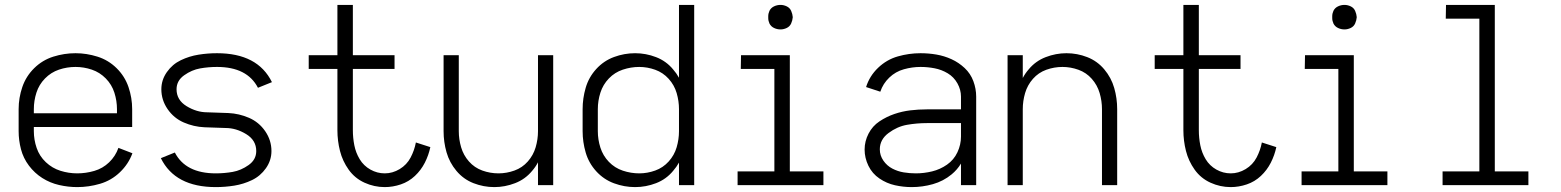

<svg xmlns="http://www.w3.org/2000/svg" viewBox="-20 -755 6365 783"><path d="M295 8Q258 8 221 -0.5Q184 -9 152.5 -29Q121 -49 98 -79.5Q75 -110 65.5 -146.5Q56 -183 56 -220V-310Q56 -356 71 -400Q86 -444 119.5 -477Q153 -510 197.5 -524Q242 -538 288 -538Q333 -538 377.5 -524Q422 -510 455.5 -477Q489 -444 504 -400Q519 -356 519 -310V-237H118V-220Q118 -185 129.5 -151.5Q141 -118 167 -93.5Q193 -69 226.5 -58.5Q260 -48 295 -48Q330 -48 364.5 -58Q399 -68 425 -93Q451 -118 463 -152L520 -130Q504 -86 469 -52.5Q434 -19 388 -5.5Q342 8 295 8ZM118 -293H457V-310Q457 -344 446.5 -377Q436 -410 411.5 -435Q387 -460 354.5 -471Q322 -482 288 -482Q253 -482 220.5 -471Q188 -460 163.5 -435Q139 -410 128.5 -377Q118 -344 118 -310Z M860 8Q694 8 636 -110L693 -133Q737 -48 860 -48Q895 -48 929 -54Q963 -60 994 -82Q1025 -104 1025 -139Q1025 -183 984 -208Q943 -233 900 -233Q857 -234 813.5 -236Q770 -238 729.5 -255.5Q689 -273 663.5 -310Q638 -347 638 -391Q638 -429 660.5 -461Q683 -493 717.5 -509.5Q752 -526 789.5 -532Q827 -538 865 -538Q1031 -538 1089 -420L1032 -397Q988 -482 865 -482Q830 -482 796 -476Q762 -470 731 -448Q700 -426 700 -391Q700 -347 741 -322Q782 -297 825 -297Q868 -296 911.5 -294Q955 -292 995.5 -274.5Q1036 -257 1061.5 -220Q1087 -183 1087 -139Q1087 -101 1064.5 -69Q1042 -37 1007.5 -20.5Q973 -4 935.5 2Q898 8 860 8Z M1549 8Q1506 8 1466.5 -10Q1427 -28 1402 -63Q1377 -98 1366.5 -139.5Q1356 -181 1356 -224V-474H1239V-530H1356V-735H1419V-530H1589V-474H1419V-224Q1419 -193 1425 -162.5Q1431 -132 1447 -105.5Q1463 -79 1490.5 -63.5Q1518 -48 1549 -48Q1581 -48 1610 -65.5Q1639 -83 1654.5 -112.5Q1670 -142 1676 -174L1735 -155Q1728 -122 1712.5 -91.5Q1697 -61 1672 -37.5Q1647 -14 1614.5 -3Q1582 8 1549 8Z M1996 8Q1952 8 1911 -8Q1870 -24 1841.5 -58Q1813 -92 1801 -134Q1789 -176 1789 -220V-530H1851V-220Q1851 -187 1860.5 -154.5Q1870 -122 1892.5 -96.5Q1915 -71 1947 -59.5Q1979 -48 2013 -48Q2046 -48 2078 -59.5Q2110 -71 2132.5 -96.5Q2155 -122 2164.5 -154.5Q2174 -187 2174 -220V-530H2236V0H2174V-93Q2164 -74 2150 -58Q2122 -24 2080.5 -8Q2039 8 1996 8Z M2570 8Q2526 8 2484 -7.5Q2442 -23 2411.5 -56.5Q2381 -90 2368.5 -133Q2356 -176 2356 -220V-310Q2356 -354 2368.5 -397Q2381 -440 2411.5 -473.5Q2442 -507 2484 -522.5Q2526 -538 2570 -538Q2614 -538 2655.5 -522Q2697 -506 2725 -472Q2739 -456 2749 -438V-735H2811V0H2749V-92Q2739 -74 2725 -58Q2697 -24 2655.5 -8Q2614 8 2570 8ZM2587 -48Q2620 -48 2652 -59.5Q2684 -71 2707 -96.5Q2730 -122 2739.5 -154.5Q2749 -187 2749 -220V-310Q2749 -343 2739.5 -375.5Q2730 -408 2707 -433.5Q2684 -459 2652 -470.5Q2620 -482 2587 -482Q2553 -482 2520 -471Q2487 -460 2463 -435Q2439 -410 2428.5 -377Q2418 -344 2418 -310V-220Q2418 -186 2428.5 -153Q2439 -120 2463 -95Q2487 -70 2520 -59Q2553 -48 2587 -48Z M2988 0V-56H3138V-474H3001L3002 -530H3201V-56H3338V0ZM3163 -635Q3149 -635 3136.5 -641Q3124 -647 3118 -659Q3113 -670 3113 -681V-689Q3113 -700 3118 -711Q3124 -723 3136.5 -729Q3149 -735 3163 -735Q3176 -735 3188.5 -729Q3201 -723 3206.5 -710.5Q3212 -698 3213 -685Q3212 -672 3206.5 -659.5Q3201 -647 3188.5 -641Q3176 -635 3163 -635Z M3698 8Q3664 8 3630 0.5Q3596 -7 3566.5 -27Q3537 -47 3521.5 -79Q3506 -111 3506 -145Q3506 -179 3522 -210Q3538 -241 3566.5 -260Q3595 -279 3627 -290Q3659 -301 3692.5 -305Q3726 -309 3760 -309H3899V-361Q3899 -389 3884.5 -415Q3870 -441 3845 -456Q3820 -471 3791.5 -476.5Q3763 -482 3734 -482Q3700 -482 3666 -472.5Q3632 -463 3606.5 -438.5Q3581 -414 3570 -381L3512 -400Q3526 -445 3561 -478.5Q3596 -512 3641.5 -525Q3687 -538 3734 -538Q3767 -538 3799 -532.5Q3831 -527 3860.5 -513.5Q3890 -500 3914 -477.5Q3938 -455 3949.5 -424Q3961 -393 3961 -361V0H3899V-88Q3884 -63 3861 -44Q3827 -16 3784.5 -4Q3742 8 3698 8ZM3715 -48Q3748 -48 3781 -56Q3814 -64 3842 -83.5Q3870 -103 3884.5 -134Q3899 -165 3899 -198V-253H3760Q3719 -253 3679 -246Q3639 -239 3603.5 -212.5Q3568 -186 3568 -146Q3568 -121 3582.5 -100Q3597 -79 3619 -67.5Q3641 -56 3665.5 -52Q3690 -48 3715 -48Z M4089 0V-530H4151V-437Q4161 -456 4175 -472Q4203 -506 4244.5 -522Q4286 -538 4329 -538Q4373 -538 4414 -522Q4455 -506 4483.5 -472Q4512 -438 4524 -396Q4536 -354 4536 -310V0H4474V-310Q4474 -343 4464.5 -375.5Q4455 -408 4432.5 -433.5Q4410 -459 4378 -470.5Q4346 -482 4313 -482Q4279 -482 4247 -470.5Q4215 -459 4192.5 -433.5Q4170 -408 4160.5 -375.5Q4151 -343 4151 -310V0Z M4999 8Q4956 8 4916.5 -10Q4877 -28 4852 -63Q4827 -98 4816.5 -139.5Q4806 -181 4806 -224V-474H4689V-530H4806V-735H4869V-530H5039V-474H4869V-224Q4869 -193 4875 -162.5Q4881 -132 4897 -105.5Q4913 -79 4940.5 -63.5Q4968 -48 4999 -48Q5031 -48 5060 -65.5Q5089 -83 5104.5 -112.5Q5120 -142 5126 -174L5185 -155Q5178 -122 5162.5 -91.5Q5147 -61 5122 -37.5Q5097 -14 5064.5 -3Q5032 8 4999 8Z M5288 0V-56H5438V-474H5301L5302 -530H5501V-56H5638V0ZM5463 -635Q5449 -635 5436.5 -641Q5424 -647 5418 -659Q5413 -670 5413 -681V-689Q5413 -700 5418 -711Q5424 -723 5436.5 -729Q5449 -735 5463 -735Q5476 -735 5488.5 -729Q5501 -723 5506.5 -710.5Q5512 -698 5513 -685Q5512 -672 5506.5 -659.5Q5501 -647 5488.5 -641Q5476 -635 5463 -635Z M5863 0V-56H6013V-679H5876L5877 -735H6076V-56H6213V0Z"/></svg>

Font: Jozsika Light
Style: Regular
Weight: 300
Monospace: yes
Designer: Belleve Invis
Foundry: Belleve Invis
Version: 2.1.0